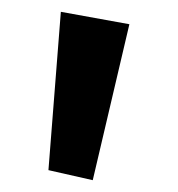

<svg xmlns="http://www.w3.org/2000/svg" viewBox="-20 -159 301 325"><path d="M62 129 83 -139 199 -118 137 146Z"/></svg>

Font: Hussar
Style: BoldWeb
Weight: 700
Foundry: Cannot Into Space Fonts
Version: Version 2.00